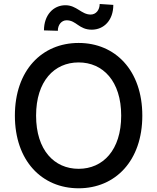

<svg xmlns="http://www.w3.org/2000/svg" viewBox="-20 -958 808 987"><path d="M711.6 -363.6C711.6 -596.2 572.4 -737.2 384.2 -737.2C195.3 -737.2 56.5 -596.2 56.5 -363.6C56.5 -131.4 195.3 9.9 384.2 9.9C572.4 9.9 711.6 -131 711.6 -363.6ZM165.5 -363.6C165.5 -540.8 258.9 -637.1 384.2 -637.1C509.2 -637.1 603 -540.8 603 -363.6C603 -186.4 509.2 -90.2 384.2 -90.2C258.9 -90.2 165.5 -186.4 165.5 -363.6ZM206 -801.8 277.3 -799.7C277.3 -830.6 296.2 -853.7 322.4 -853.7C372.9 -853.7 384.9 -805.4 452.1 -805.4C514.2 -805.8 562.5 -853.7 562.5 -932.9L492.5 -937.5C492.2 -906.6 473.4 -883.2 446 -883.2C398.4 -883.2 374.3 -931.1 316.4 -931.1C253.9 -931.1 206 -880.3 206 -801.8Z"/></svg>

Font: Margiela Sans Medium
Style: Regular
Weight: 500
Designer: Stefan Endress, Andreas Faust
Version: Version 1.100;FEAKit 1.0